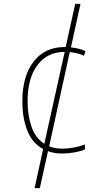

<svg xmlns="http://www.w3.org/2000/svg" viewBox="-20 -780 540 988"><path d="M158 188 202 -13Q147 -42 121 -107Q95 -172 95 -259Q95 -388 153 -463Q211 -538 312 -538Q315 -538 318 -538L367 -760H394L345 -536Q388 -532 420 -517L412 -493Q396 -501 377 -505.5Q358 -510 339 -512L233 -27Q263 -15 301 -15Q330 -15 361.5 -21Q393 -27 417 -37V-11Q397 -2 365 4Q333 10 299 10Q259 10 227 -2L185 188ZM122 -259Q122 -185 142.5 -127Q163 -69 208 -40L313 -513Q224 -513 173 -445.5Q122 -378 122 -259Z"/></svg>

Font: Noto Sans Mono ExtraCondensed Thin
Style: Regular
Weight: 100
Width: 2
Designer: Monotype Design Team
Foundry: Monotype Imaging Inc.
Version: Version 2.014; ttfautohint (v1.8.4.7-5d5b)